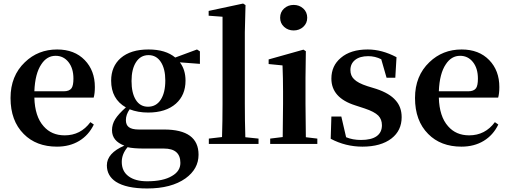

<svg xmlns="http://www.w3.org/2000/svg" viewBox="-20 -820 2904 1094"><path d="M304.7 15.6Q186.5 15.6 115.2 -56.6Q40 -131.8 40 -261.7Q40 -387.7 122.1 -465.8Q197.3 -538.1 305.7 -538.1Q404.3 -538.1 462.9 -477.5Q520.5 -418 520.5 -324.2Q520.5 -287.1 513.7 -263.7H175.8Q178.7 -156.2 228.5 -100.6Q273.4 -48.8 348.6 -48.8Q439.5 -48.8 495.1 -124L514.6 -110.4Q485.4 -49.8 431.2 -17.1Q377 15.6 304.7 15.6ZM175.8 -299.8H342.8Q375 -299.8 387.7 -317.4Q398.4 -333 398.4 -372.1Q398.4 -430.7 370.1 -466.3Q341.8 -502 296.9 -502Q247.1 -502 215.8 -454.1Q179.7 -401.4 175.8 -299.8Z M818.4 253.9Q700.2 253.9 640.6 215.8Q588.9 181.6 588.9 122.1Q588.9 52.7 688.5 9.8Q618.2 -16.6 618.2 -78.1Q618.2 -111.3 636.2 -140.6Q654.3 -169.9 697.3 -208Q613.3 -255.9 613.3 -360.4Q613.3 -441.4 668 -489.3Q724.6 -538.1 826.2 -538.1Q923.8 -538.1 978.5 -492.2L1102.5 -538.1L1119.1 -527.3V-456.1L1004.9 -464.8Q1037.1 -422.9 1037.1 -360.4Q1037.1 -278.3 982.4 -229.5Q924.8 -178.7 824.2 -178.7Q765.6 -178.7 718.8 -197.3Q697.3 -167 697.3 -135.7Q697.3 -108.4 713.9 -95.7Q731.4 -82 771.5 -82H915Q1111.3 -82 1111.3 61.5Q1111.3 142.6 1037.1 196.3Q956.1 253.9 818.4 253.9ZM818.4 212.9Q910.2 212.9 960 182.6Q1007.8 155.3 1007.8 108.4Q1007.8 26.4 914.1 26.4H800.8Q739.3 26.4 707 18.6Q673.8 57.6 673.8 102.5Q673.8 156.2 712.9 184.6Q751 212.9 818.4 212.9ZM823.2 -211.9Q870.1 -211.9 896 -252Q921.9 -292 921.9 -361.3Q921.9 -427.7 896.5 -466.8Q871.1 -505.9 826.2 -505.9Q781.2 -505.9 755.4 -466.3Q729.5 -426.8 729.5 -358.4Q729.5 -290 753.9 -251Q778.3 -211.9 823.2 -211.9Z M1169.9 0V-30.3L1245.1 -39.1Q1248 -131.8 1248 -229.5V-724.6L1168.9 -730.5V-757.8L1365.2 -799.8L1378.9 -791L1375 -635.7V-229.5Q1375 -131.8 1377.9 -38.1L1453.1 -30.3V0Z M1519.5 0V-30.3L1590.8 -39.1Q1592.8 -150.4 1592.8 -229.5V-298.8Q1592.8 -374 1589.8 -447.3L1510.7 -455.1V-481.4L1709 -537.1L1722.7 -528.3L1720.7 -376V-229.5Q1720.7 -149.4 1722.7 -38.1L1788.1 -30.3V0ZM1576.2 -718.8Q1576.2 -751 1598.6 -771.5Q1621.1 -792 1653.3 -792Q1685.5 -792 1708 -771.5Q1730.5 -751 1730.5 -718.8Q1730.5 -687.5 1708 -667Q1685.5 -646.5 1653.3 -646.5Q1621.1 -646.5 1598.6 -667Q1576.2 -687.5 1576.2 -718.8Z M2044.9 15.6Q1949.2 15.6 1864.3 -29.3L1868.2 -156.2H1924.8L1952.1 -38.1Q1989.3 -22.5 2037.1 -22.5Q2095.7 -22.5 2126 -43.9Q2156.2 -65.4 2156.2 -106.4Q2156.2 -139.6 2135.7 -161.1Q2113.3 -183.6 2057.6 -202.1L2003.9 -219.7Q1868.2 -262.7 1868.2 -372.1Q1868.2 -445.3 1921.9 -490.2Q1977.5 -538.1 2075.2 -538.1Q2156.2 -538.1 2239.3 -494.1L2232.4 -377H2182.6L2152.3 -482.4Q2117.2 -500 2078.1 -500Q2030.3 -500 2003.4 -478.5Q1976.6 -457 1976.6 -420.9Q1976.6 -388.7 1997.1 -369.1Q2018.6 -346.7 2073.2 -329.1L2124 -313.5Q2200.2 -288.1 2234.4 -248Q2268.6 -210 2268.6 -152.3Q2268.6 -76.2 2210.9 -31.2Q2150.4 15.6 2044.9 15.6Z M2609.4 15.6Q2491.2 15.6 2419.9 -56.6Q2344.7 -131.8 2344.7 -261.7Q2344.7 -387.7 2426.8 -465.8Q2502 -538.1 2610.4 -538.1Q2709 -538.1 2767.6 -477.5Q2825.2 -418 2825.2 -324.2Q2825.2 -287.1 2818.4 -263.7H2480.5Q2483.4 -156.2 2533.2 -100.6Q2578.1 -48.8 2653.3 -48.8Q2744.1 -48.8 2799.8 -124L2819.3 -110.4Q2790 -49.8 2735.8 -17.1Q2681.6 15.6 2609.4 15.6ZM2480.5 -299.8H2647.5Q2679.7 -299.8 2692.4 -317.4Q2703.1 -333 2703.1 -372.1Q2703.1 -430.7 2674.8 -466.3Q2646.5 -502 2601.6 -502Q2551.8 -502 2520.5 -454.1Q2484.4 -401.4 2480.5 -299.8Z"/></svg>

Font: Bpmf GenYo Min B
Style: B
Weight: 700
Foundry: But Ko
Version: Version 1.320